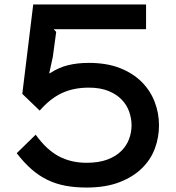

<svg xmlns="http://www.w3.org/2000/svg" viewBox="-20 -830 788 861"><path d="M693 -268Q693 -214 674.5 -164Q656 -114 616 -75Q576 -36 514.5 -12.5Q453 11 368 11Q317 11 274 3Q231 -5 193.5 -23Q156 -41 122 -70.5Q88 -100 55 -143L140 -226Q189 -158 244 -129Q299 -100 368 -100Q423 -100 461.5 -114.5Q500 -129 524 -153Q548 -177 559 -207Q570 -237 570 -268Q570 -298 559.5 -328.5Q549 -359 526 -383Q503 -407 466.5 -422Q430 -437 378 -437Q310 -437 257.5 -412.5Q205 -388 158 -334L80 -409L129 -810H635V-699H221L232 -687L217 -576L201 -502L203 -501Q242 -527 284.5 -537.5Q327 -548 378 -548Q458 -548 517 -525Q576 -502 615 -463Q654 -424 673.5 -373.5Q693 -323 693 -268Z"/></svg>

Font: Sinkin Sans 500 Medium
Style: 500 Medium
Weight: 500
Designer: Keith Bates
Foundry: K-Type
Version: Sinkin Sans (version 1.0)  by Keith Bates   •   © 2014   www